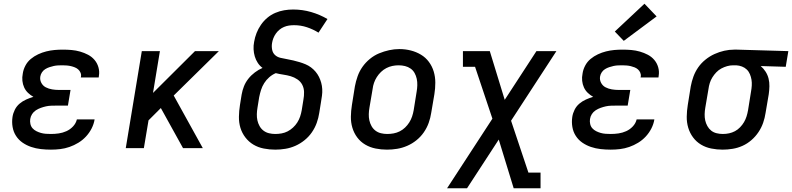

<svg xmlns="http://www.w3.org/2000/svg" viewBox="-20 -794 4245 1029"><path d="M253 8Q226 8 199 5Q172 2 147 -6.5Q122 -15 101 -29.5Q80 -44 66 -65.5Q52 -87 47.5 -113.5Q43 -140 47 -167Q50 -187 59.5 -206Q69 -225 85 -238.5Q101 -252 120 -260.5Q139 -269 159 -275Q143 -284 130 -296.5Q117 -309 109.5 -325.5Q102 -342 100 -361Q98 -380 102 -399Q105 -421 116 -442Q127 -463 145 -478Q163 -493 184.5 -503Q206 -513 228 -518.5Q250 -524 272 -526Q294 -528 316 -528Q340 -528 363.5 -526Q387 -524 409.5 -517.5Q432 -511 452 -500.5Q472 -490 486.5 -473Q501 -456 507.5 -433.5Q514 -411 510 -387Q510 -385 509.5 -383Q509 -381 509 -379H413Q413 -380 413.5 -381Q414 -382 414 -383Q416 -394 411.5 -404.5Q407 -415 399 -422Q391 -429 381 -433Q371 -437 360.5 -439.5Q350 -442 338.5 -443Q327 -444 316 -444Q304 -444 292 -443.5Q280 -443 268.5 -440.5Q257 -438 245 -434Q233 -430 222.5 -423.5Q212 -417 205 -406.5Q198 -396 196 -384Q193 -366 201.5 -350Q210 -334 225.5 -326Q241 -318 259 -315Q277 -312 295 -312H358L344 -228H282Q268 -228 254 -227.5Q240 -227 226.5 -224Q213 -221 199 -216Q185 -211 172.5 -203Q160 -195 152 -182.5Q144 -170 142 -156Q140 -143 143 -129.5Q146 -116 154.5 -106.5Q163 -97 175 -91Q187 -85 199.5 -81.5Q212 -78 225.5 -77Q239 -76 253 -76Q274 -76 295 -79Q316 -82 336 -91Q356 -100 371.5 -116.5Q387 -133 392 -154H487Q483 -129 471 -105.5Q459 -82 441 -62.5Q423 -43 400 -29Q377 -15 352.5 -6.5Q328 2 303 5Q278 8 253 8Z M654 0 740 -520H837L800 -296L1025 -520H1153L911 -282L1067 0H961L842 -215L776 -149L751 0Z M1455 8Q1424 8 1393.5 2Q1363 -4 1338 -19Q1313 -34 1295 -57.5Q1277 -81 1268.5 -109Q1260 -137 1260.5 -168.5Q1261 -200 1266 -231L1275 -287Q1279 -310 1287.5 -331.5Q1296 -353 1311 -372Q1326 -391 1346 -406Q1366 -421 1387 -430Q1372 -441 1361.5 -457Q1351 -473 1345.5 -491.5Q1340 -510 1339 -530Q1338 -550 1342 -570Q1346 -594 1355 -617Q1364 -640 1378.5 -661Q1393 -682 1412.5 -698.5Q1432 -715 1455.5 -725Q1479 -735 1503 -739Q1527 -743 1551 -743Q1601 -743 1647.5 -729.5Q1694 -716 1735 -692L1687 -619Q1658 -637 1625 -648Q1592 -659 1556 -659Q1542 -659 1528.5 -657Q1515 -655 1502 -649.5Q1489 -644 1478 -635Q1467 -626 1458.5 -614Q1450 -602 1445 -589Q1440 -576 1438 -563Q1435 -545 1438.5 -527.5Q1442 -510 1454 -499Q1466 -488 1483.5 -484Q1501 -480 1518 -477Q1535 -474 1552 -470Q1569 -466 1585.5 -461Q1602 -456 1617.5 -449.5Q1633 -443 1646.5 -433Q1660 -423 1671 -410Q1682 -397 1689.5 -382Q1697 -367 1701.5 -350.5Q1706 -334 1707 -316.5Q1708 -299 1705.5 -281Q1703 -263 1700 -245L1691 -189Q1687 -162 1677.5 -135.5Q1668 -109 1651.5 -85Q1635 -61 1612 -42.5Q1589 -24 1563 -12.5Q1537 -1 1509.5 3.5Q1482 8 1455 8ZM1455 -76Q1472 -76 1489 -79Q1506 -82 1521.5 -90Q1537 -98 1550.5 -110.5Q1564 -123 1573.5 -138Q1583 -153 1588.5 -169.5Q1594 -186 1597 -203L1606 -259Q1610 -280 1609.5 -301Q1609 -322 1600 -339.5Q1591 -357 1574 -368.5Q1557 -380 1538 -385.5Q1519 -391 1498.5 -394Q1478 -397 1458 -402Q1439 -394 1423 -380Q1407 -366 1396 -348.5Q1385 -331 1379 -312Q1373 -293 1369 -273L1360 -217Q1357 -200 1356.5 -182.5Q1356 -165 1359.5 -149Q1363 -133 1371 -118.5Q1379 -104 1392 -94Q1405 -84 1421.5 -80Q1438 -76 1455 -76Z M2054 8Q2023 8 1993 2Q1963 -4 1937.5 -19Q1912 -34 1894.5 -57.5Q1877 -81 1868.5 -109.5Q1860 -138 1860.5 -169Q1861 -200 1866 -231L1882 -331Q1887 -358 1896.5 -385Q1906 -412 1922.5 -435.5Q1939 -459 1962 -478Q1985 -497 2011.5 -508Q2038 -519 2065.5 -525Q2093 -531 2120 -531Q2152 -531 2181.5 -523.5Q2211 -516 2236 -501Q2261 -486 2278.5 -462.5Q2296 -439 2304.5 -410.5Q2313 -382 2313 -351Q2313 -320 2308 -289L2291 -189Q2287 -162 2277.5 -135.5Q2268 -109 2251.5 -85Q2235 -61 2212 -42.5Q2189 -24 2162.5 -12.5Q2136 -1 2108.5 3.5Q2081 8 2054 8ZM2055 -76Q2072 -76 2089 -79Q2106 -82 2122 -90Q2138 -98 2151 -110.5Q2164 -123 2173.5 -138Q2183 -153 2188.5 -169.5Q2194 -186 2197 -203L2213 -303Q2216 -320 2216.5 -337.5Q2217 -355 2213.5 -371.5Q2210 -388 2202 -402.5Q2194 -417 2180.5 -426.5Q2167 -436 2150.5 -440Q2134 -444 2116 -444Q2099 -444 2082.5 -440.5Q2066 -437 2050.5 -429Q2035 -421 2022 -408.5Q2009 -396 1999.5 -381Q1990 -366 1984.5 -350Q1979 -334 1977 -317L1960 -217Q1957 -200 1956.5 -182.5Q1956 -165 1959.5 -149Q1963 -133 1971 -118.5Q1979 -104 1992 -94Q2005 -84 2021.5 -80Q2038 -76 2055 -76Q2055 -76 2055 -76Q2055 -76 2055 -76Z M2376 215 2619 -158 2526 -436H2461V-520H2605L2685 -259L2855 -520H2962L2719 -147L2812 131H2877V215H2733L2653 -46L2483 215Z M3253 8Q3226 8 3199 5Q3172 2 3147 -6.5Q3122 -15 3101 -29.5Q3080 -44 3066 -65.5Q3052 -87 3047.5 -113.5Q3043 -140 3047 -167Q3050 -187 3059.5 -206Q3069 -225 3085 -238.5Q3101 -252 3120 -260.5Q3139 -269 3159 -275Q3143 -284 3130 -296.5Q3117 -309 3109.5 -325.5Q3102 -342 3100 -361Q3098 -380 3102 -399Q3105 -421 3116 -442Q3127 -463 3145 -478Q3163 -493 3184.5 -503Q3206 -513 3228 -518.5Q3250 -524 3272 -526Q3294 -528 3316 -528Q3340 -528 3363.5 -526Q3387 -524 3409.5 -517.5Q3432 -511 3452 -500.5Q3472 -490 3486.5 -473Q3501 -456 3507.5 -433.5Q3514 -411 3510 -387Q3510 -385 3509.5 -383Q3509 -381 3509 -379H3413Q3413 -380 3413.5 -381Q3414 -382 3414 -383Q3416 -394 3411.5 -404.5Q3407 -415 3399 -422Q3391 -429 3381 -433Q3371 -437 3360.5 -439.5Q3350 -442 3338.5 -443Q3327 -444 3316 -444Q3304 -444 3292 -443.5Q3280 -443 3268.5 -440.5Q3257 -438 3245 -434Q3233 -430 3222.5 -423.5Q3212 -417 3205 -406.5Q3198 -396 3196 -384Q3193 -366 3201.5 -350Q3210 -334 3225.5 -326Q3241 -318 3259 -315Q3277 -312 3295 -312H3358L3344 -228H3282Q3268 -228 3254 -227.5Q3240 -227 3226.5 -224Q3213 -221 3199 -216Q3185 -211 3172.5 -203Q3160 -195 3152 -182.5Q3144 -170 3142 -156Q3140 -143 3143 -129.5Q3146 -116 3154.5 -106.5Q3163 -97 3175 -91Q3187 -85 3199.5 -81.5Q3212 -78 3225.5 -77Q3239 -76 3253 -76Q3274 -76 3295 -79Q3316 -82 3336 -91Q3356 -100 3371.5 -116.5Q3387 -133 3392 -154H3487Q3483 -129 3471 -105.5Q3459 -82 3441 -62.5Q3423 -43 3400 -29Q3377 -15 3352.5 -6.5Q3328 2 3303 5Q3278 8 3253 8ZM3323 -575 3275 -625 3434 -774 3499 -706Z M3853 8Q3822 8 3792 2Q3762 -4 3737 -19Q3712 -34 3694.5 -57.5Q3677 -81 3668.5 -109.5Q3660 -138 3660.5 -169Q3661 -200 3666 -231L3682 -331Q3687 -358 3696.5 -384Q3706 -410 3722 -433Q3738 -456 3761 -474.5Q3784 -493 3809.5 -504.5Q3835 -516 3861.5 -522Q3888 -528 3915 -528Q3919 -528 3923 -528Q3927 -528 3931 -528L4205 -520L4191 -436L4057 -440Q4072 -427 4083 -410Q4094 -393 4099 -373Q4104 -353 4103.5 -331.5Q4103 -310 4100 -289L4083 -189Q4079 -162 4070 -136Q4061 -110 4045 -86Q4029 -62 4007 -43Q3985 -24 3959.5 -12.5Q3934 -1 3906.5 3.5Q3879 8 3853 8ZM3854 -76Q3871 -76 3887.5 -79.5Q3904 -83 3919 -91Q3934 -99 3946.5 -112Q3959 -125 3967.5 -139.5Q3976 -154 3981 -170Q3986 -186 3989 -203L4005 -303Q4008 -319 4009 -335.5Q4010 -352 4007.5 -367Q4005 -382 3999 -396.5Q3993 -411 3982 -421.5Q3971 -432 3956.5 -437.5Q3942 -443 3926 -444H3917Q3915 -444 3913 -444Q3911 -444 3909 -444Q3893 -444 3877 -439.5Q3861 -435 3846 -427Q3831 -419 3819 -406.5Q3807 -394 3798 -379.5Q3789 -365 3784 -349Q3779 -333 3777 -317L3760 -217Q3757 -200 3756.5 -182.5Q3756 -165 3759.5 -149Q3763 -133 3771 -118.5Q3779 -104 3791.5 -94Q3804 -84 3820.5 -80Q3837 -76 3854 -76Z"/></svg>

Font: Iosevka Etoile Medium Oblique
Style: Regular
Weight: 500
Italic angle: -9°
Designer: Belleve Invis
Foundry: Belleve Invis
Version: Version 15.5.2; ttfautohint (v1.8.4)